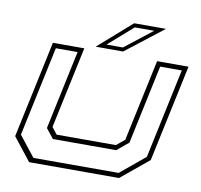

<svg xmlns="http://www.w3.org/2000/svg" viewBox="-77 -770 891 852"><g transform="rotate(10 368.0 -344.0)"><path d="M108 0 27 -103 120 -540H261.5L183 -172L207 -141.5H474L511 -172L589.5 -540H731L638 -103L513 0ZM123.5 -22H507.5L618.5 -114L704.5 -518.5H607L531.5 -163L479.5 -119.5H194L159.5 -163L235 -518.5H137L51 -114ZM310 -556 460 -688H603.5L433.5 -556ZM355.5 -573.5H429.5L553.5 -670.5H466Z"/></g></svg>

Font: Tourney Expanded ExtraLight
Style: Italic
Weight: 200
Width: 7
Italic angle: -12°
Designer: Tyler Finck
Foundry: Etcetera Type Co
Version: Version 1.010; ttfautohint (v1.8.3)